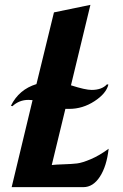

<svg xmlns="http://www.w3.org/2000/svg" viewBox="-20 -770 505 790"><path d="M420 -423 426 -422Q417 -385 368.5 -353.5Q320 -322 265 -322H249L193 -91Q209 -93 242.5 -94Q276 -95 297 -97.5Q318 -100 353.5 -115Q389 -130 427 -158Q419 -86 391 -43Q363 0 323 0H28L114 -358Q112 -358 106 -358.5Q100 -359 97 -359Q59 -359 31 -333L25 -335Q58 -402 130 -424L202 -719L352 -750L272 -419Q331 -400 357 -400Q399 -400 420 -423Z"/></svg>

Font: Lobster 1.4
Style: Regular
Weight: 400
Designer: Pablo Impallari
Foundry: Pablo Impallari. www.impallari.com
Version: Version 1.4